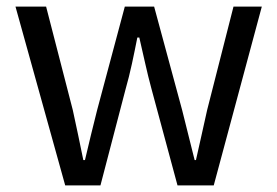

<svg xmlns="http://www.w3.org/2000/svg" viewBox="-20 -563 842 583"><path d="M27 -543 178 0H285L361 -291C376 -343 386 -394 397 -449H403C416 -394 426 -344 440 -293L519 0H629L775 -543H689L609 -229C597 -177 587 -128 575 -77H571C558 -128 546 -177 533 -229L448 -543H359L275 -229C262 -178 250 -128 238 -77H233C223 -128 212 -177 201 -229L120 -543Z"/></svg>

Font: Kinto Sans
Style: Regular
Weight: 400
Designer: Authors: Ryoko NISHIZUKA  (kana & ideographs); Paul D. Hunt (Latin, Greek & Cyrillic); Wenlong ZHANG  (bopomofo); Sandol
Foundry: Adobe Systems Incorporated, ookami Inc.
Version: Version 0.001